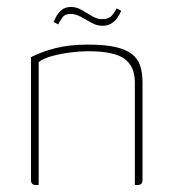

<svg xmlns="http://www.w3.org/2000/svg" viewBox="-20 -531 493 551"><path d="M83 0Q69 0 69 -14V-367Q98 -382 138 -392.5Q178 -403 233 -403Q281 -403 311.5 -396Q342 -389 359 -375.5Q376 -362 382.5 -341.5Q389 -321 389 -294V-14Q389 -10 387.5 -6.5Q386 -3 382.5 -1.5Q379 0 374 0H367V-295Q367 -340 337.5 -362Q308 -384 233 -384Q210 -384 182.5 -380.5Q155 -377 130.5 -370.5Q106 -364 91 -353V0ZM274 -457Q258 -457 243 -465.5Q228 -474 212.5 -482.5Q197 -491 182 -491Q166 -491 158.5 -480Q151 -469 147 -461L134 -468Q136 -472 139 -479Q142 -486 148 -493.5Q154 -501 162.5 -506Q171 -511 184 -511Q200 -511 215 -502Q230 -493 244.5 -484.5Q259 -476 273 -476Q293 -476 302.5 -488Q312 -500 315 -507L328 -500Q326 -496 322.5 -489Q319 -482 312.5 -474.5Q306 -467 296.5 -462Q287 -457 274 -457Z"/></svg>

Font: Genos Thin Thin
Style: Regular
Weight: 250
Version: Version 1.010